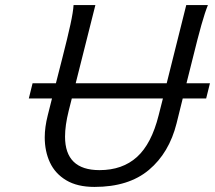

<svg xmlns="http://www.w3.org/2000/svg" viewBox="-20 -716 838 748"><path d="M731 -489.3 706.5 -391.6H797.9L783.2 -332.5H691.9L668 -235.8Q639.2 -120.6 560.3 -54.2Q481.4 12.2 348.1 12.2Q281.2 12.2 238 -13.7Q194.8 -39.6 174.6 -83Q154.3 -126.5 154.3 -181.2Q154.3 -220.7 166 -266.6L182.6 -332.5H92.3L106.9 -391.6H197.8L222.7 -489.3Q243.7 -571.3 254.4 -620.6Q265.1 -669.9 266.6 -696.3H351.6L274.9 -391.6H629.4L705.6 -696.3H790Q778.8 -668.9 764.6 -618.9Q750.5 -568.8 731 -489.3ZM367.7 -53.2Q457 -53.2 513.7 -104.5Q570.3 -155.8 598.1 -267.1L614.7 -332.5H259.8L247.6 -284.2Q233.4 -227.5 233.4 -183.6Q233.4 -53.2 367.7 -53.2Z"/></svg>

Font: Lesson One Light
Style: Italic
Weight: 300
Italic angle: -14°
Designer: But Ko, Victor Gaultney, Annie Olsen, Julie Remington, Don Collingsworth, Eric Hays, Becca Hirsbrunner
Version: Version 1.100